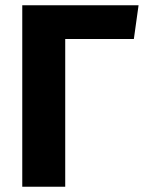

<svg xmlns="http://www.w3.org/2000/svg" viewBox="-20 -713 550 733"><path d="M65 -693V0H229V-564H491L509 -693Z"/></svg>

Font: Fira Sans
Style: Bold
Weight: 700
Designer: Carrois Corporate & Edenspiekermann AG
Foundry: Carrois Corporate GbR & Edenspiekermann AG
Version: Version 4.203